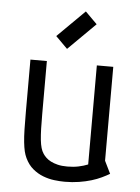

<svg xmlns="http://www.w3.org/2000/svg" viewBox="-50 -695 542 744"><g transform="rotate(5 221.0 -322.5)"><path d="M402.3 -36.1Q389.2 -28.3 371.8 -20Q354.5 -11.7 332.8 -5.1Q311 1.5 285.2 5.6Q259.3 9.8 229.5 9.8Q210.4 9.8 188.5 7.1Q166.5 4.4 145 -3.9Q123.5 -12.2 105 -27.6Q86.4 -43 74.2 -68.8Q68.8 -80.1 65.4 -94.2Q62 -108.4 59.8 -129.2Q57.6 -149.9 56.9 -178.5Q56.2 -207 56.2 -247.1V-450.2H120.1V-245.1Q120.1 -211.9 120.8 -187Q121.6 -162.1 123.5 -143.8Q125.5 -125.5 129.2 -112.8Q132.8 -100.1 139.2 -90.8Q143.6 -84 151.1 -76.7Q158.7 -69.3 169.9 -63.5Q181.2 -57.6 197 -53.7Q212.9 -49.8 234.4 -49.8Q258.3 -49.8 278.1 -54Q297.9 -58.1 314.5 -64.9V-450.2H378.4V-85ZM299.8 -608.9 193.8 -503.9 147.9 -549.8 253.9 -654.8Z"/></g></svg>

Font: Aubrey
Style: Regular
Weight: 400
Designer: Gayaneh Bagdasaryan | Cyreal.org
Foundry: Gayaneh Bagdasaryan | Cyreal.org
Version: Version 1.000